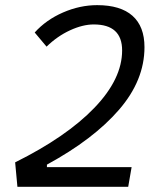

<svg xmlns="http://www.w3.org/2000/svg" viewBox="-20 -723 626 743"><path d="M47.4 0 38.6 -94.7Q237.8 -193.8 345.2 -305.7Q452.6 -417.5 452.6 -527.8Q452.6 -628.4 342.8 -628.4Q300.3 -628.4 251 -605.7Q201.7 -583 160.2 -542.5L114.3 -597.2Q158.2 -646 223.6 -674.6Q289.1 -703.1 356 -703.1Q446.3 -703.1 492.7 -661.9Q539.1 -620.6 539.1 -540.5Q539.1 -412.1 440.4 -298.1Q341.8 -184.1 161.6 -85.9V-76.2H489.3L476.1 0Z"/></svg>

Font: Cascadia Code NF SemiLight
Style: Italic
Weight: 350
Italic angle: -10°
Monospace: yes
Designer: Aaron Bell
Foundry: Saja Typeworks
Version: Version 2404.023; ttfautohint (v1.8.4)